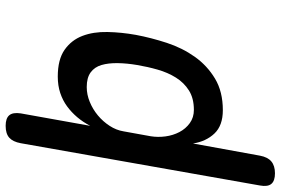

<svg xmlns="http://www.w3.org/2000/svg" viewBox="-196 -606 970 663"><g transform="rotate(-90 288.5 -275.0)"><path d="M125 -688Q130 -715 144 -727.5Q158 -740 185 -740Q211 -740 221.5 -727.5Q232 -715 228 -688L185 -448Q198 -473 215 -493Q232 -513 252.5 -528Q273 -543 298.5 -551.5Q324 -560 355 -560Q414 -560 447.5 -536.5Q481 -513 495.5 -475Q510 -437 509 -388.5Q508 -340 499 -290Q489 -237 471.5 -183.5Q454 -130 423.5 -87Q393 -44 348 -17Q303 10 239 10Q186 10 158.5 -19Q131 -48 124 -93L82 138Q77 165 62 177.5Q47 190 21 190Q-5 190 -15.5 177.5Q-26 165 -21 138ZM319 -460Q293 -460 267.5 -449.5Q242 -439 221 -421.5Q200 -404 185 -381Q170 -358 166 -333L149 -239Q145 -214 148.5 -188Q152 -162 163.5 -140Q175 -118 194.5 -104Q214 -90 240 -90Q280 -90 307 -107Q334 -124 351.5 -152Q369 -180 379 -215Q389 -250 395 -286Q401 -321 401.5 -353Q402 -385 395 -409Q388 -433 369.5 -446.5Q351 -460 319 -460Z"/></g></svg>

Font: Maple Mono Medium
Style: Italic
Weight: 500
Italic angle: -10°
Monospace: yes
Designer: subframe7536
Version: Version 7.000